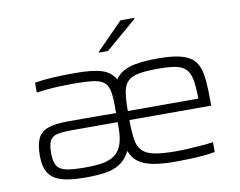

<svg xmlns="http://www.w3.org/2000/svg" viewBox="-80 -847 1207 964"><g transform="rotate(-10 523.5 -365.5)"><path d="M282 8Q230 8 190.5 1.5Q151 -5 125 -21Q99 -37 86.5 -65.5Q74 -94 74 -139Q74 -194 88.5 -226Q103 -258 140 -271.5Q177 -285 243 -285Q278 -285 319 -285Q360 -285 403.5 -285Q447 -285 488 -284V-322Q488 -373 481 -402Q474 -431 453.5 -445Q433 -459 395 -463Q357 -467 295 -467Q268 -467 233 -465.5Q198 -464 166 -461Q134 -458 114 -455V-505Q153 -512 206 -515Q259 -518 319 -518Q409 -518 456 -503Q503 -488 523 -449Q547 -486 597 -502Q647 -518 740 -518Q804 -518 845.5 -509.5Q887 -501 911.5 -482.5Q936 -464 947 -434Q958 -404 961.5 -360Q965 -316 965 -258V-238H548Q548 -179 554 -140.5Q560 -102 580 -81Q600 -60 641 -51.5Q682 -43 752 -43Q782 -43 816 -45Q850 -47 883.5 -49.5Q917 -52 942 -56V-6Q919 -1 885.5 2Q852 5 814 6.5Q776 8 740 8Q671 8 625 -1Q579 -10 551.5 -30.5Q524 -51 511 -87Q489 -45 456.5 -24.5Q424 -4 380.5 2Q337 8 282 8ZM289 -42Q328 -42 359.5 -45.5Q391 -49 415 -59Q439 -69 455 -87Q472 -107 480 -137Q488 -167 488 -211V-238H259Q208 -238 180.5 -232Q153 -226 142.5 -205.5Q132 -185 132 -142Q132 -101 144.5 -79Q157 -57 191 -49.5Q225 -42 289 -42ZM908 -257Q908 -326 902.5 -367.5Q897 -409 879.5 -430.5Q862 -452 827.5 -459.5Q793 -467 737 -467Q673 -467 635.5 -460Q598 -453 579 -434Q560 -415 554 -379Q548 -343 548 -284H931ZM457 -598V-603L591 -739H661V-734L502 -598Z"/></g></svg>

Font: Saira Expanded Light
Style: Regular
Weight: 300
Width: 7
Designer: Hector Gatti with collaboration of the Omnibus-Type team
Foundry: Omnibus-Type
Version: Version 1.101